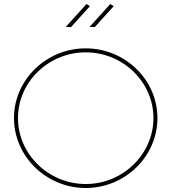

<svg xmlns="http://www.w3.org/2000/svg" viewBox="-20 -941 858 961"><path d="M413 -921 309 -806H336L430 -910ZM532 -921 428 -806H455L549 -910ZM409 -699C212 -699 50 -542 50 -350C50 -158 212 0 409 0C606 0 768 -158 768 -350C768 -542 606 -699 409 -699ZM409 -679C595 -679 748 -531 748 -350C748 -169 595 -20 409 -20C223 -20 70 -169 70 -350C70 -531 223 -679 409 -679Z"/></svg>

Font: Montserrat Thin
Style: Regular
Weight: 250
Designer: Julieta Ulanovsky
Foundry: Julieta Ulanovsky
Version: Version 4.000